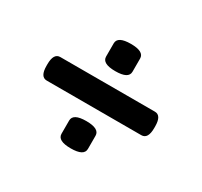

<svg xmlns="http://www.w3.org/2000/svg" viewBox="-107 -614 794 756"><g transform="rotate(30 290.0 -235.5)"><path d="M290 -349Q230 -349 230 -381V-441Q230 -473 290 -473Q350 -473 350 -441V-381Q350 -349 290 -349ZM75 -182Q45 -182 45 -232V-239Q45 -289 75 -289H505Q535 -289 535 -239V-232Q535 -182 505 -182ZM290 2Q230 2 230 -30V-90Q230 -122 290 -122Q350 -122 350 -90V-30Q350 2 290 2Z"/></g></svg>

Font: Asap Semi Expanded
Style: Bold
Weight: 700
Width: 6
Designer: Pablo Cosgaya
Foundry: Omnibus-Type
Version: Version 3.001; ttfautohint (v1.8.4.7-5d5b)